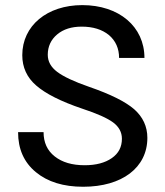

<svg xmlns="http://www.w3.org/2000/svg" viewBox="-20 -711 634 736"><path d="M49.3 -204.6C49.3 -139.6 71.8 -88.9 117.2 -51.3C162.6 -13.7 223.1 4.9 298.8 4.9C447.8 4.9 544.9 -68.4 544.9 -182.6C544.9 -226.1 527.8 -262.7 494.1 -292.5C460 -321.8 402.8 -350.1 322.3 -377.9C264.2 -397.9 223.1 -417.5 199.2 -435.5C175.3 -453.6 163.1 -475.1 163.1 -501C163.1 -532.7 175.3 -559.1 199.2 -579.1C223.1 -599.1 254.4 -608.9 293 -608.9C336.4 -608.9 371.1 -598.1 397.5 -576.7C423.3 -554.7 436.5 -525.4 436.5 -488.8H533.7C533.7 -609.4 436 -691.4 295.4 -691.4C160.2 -691.4 65.4 -612.3 65.4 -499.5C65.4 -453.1 83 -414.1 118.7 -383.3C154.3 -352.1 212.9 -322.3 295.4 -294.4C351.6 -275.9 391.1 -258.3 413.6 -241.7C436 -225.1 447.3 -204.1 447.3 -179.2C447.3 -147.5 434.6 -123 408.7 -105C382.8 -86.9 348.1 -77.6 304.7 -77.6C256.3 -77.6 218.3 -88.9 189.9 -111.3C161.1 -133.8 147 -165 147 -204.6Z"/></svg>

Font: Estedad Medium
Style: Regular
Weight: 500
Designer: Amin Abedi
Version: Version 7.3